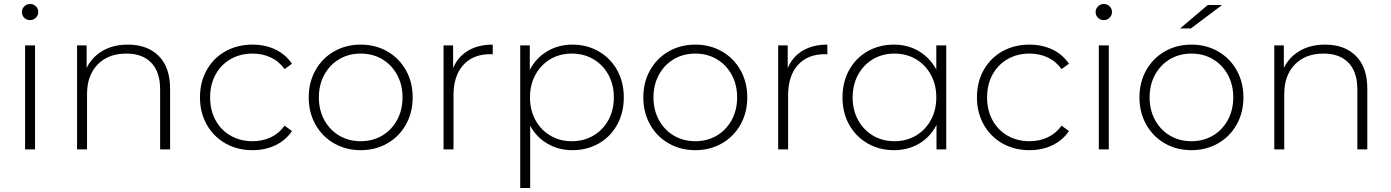

<svg xmlns="http://www.w3.org/2000/svg" viewBox="-20 -750 6985 964"><path d="M106 -522H156V0H106ZM90 -689Q90 -706 102 -718Q114 -730 131 -730Q148 -730 160 -718.5Q172 -707 172 -690Q172 -673 160 -661Q148 -649 131 -649Q114 -649 102 -660.5Q90 -672 90 -689Z M834 -305V0H784V-301Q784 -389 739.5 -435Q695 -481 615 -481Q523 -481 470 -426Q417 -371 417 -278V0H367V-522H415V-409Q442 -464 495.5 -495Q549 -526 622 -526Q720 -526 777 -469Q834 -412 834 -305Z M984 -261Q984 -338 1018 -398.5Q1052 -459 1112 -492.5Q1172 -526 1248 -526Q1311 -526 1362.5 -501.5Q1414 -477 1446 -430L1409 -403Q1381 -442 1339.5 -461.5Q1298 -481 1248 -481Q1187 -481 1138.5 -453.5Q1090 -426 1062.5 -376Q1035 -326 1035 -261Q1035 -196 1062.5 -146Q1090 -96 1138.5 -68.5Q1187 -41 1248 -41Q1298 -41 1339.5 -60.5Q1381 -80 1409 -119L1446 -92Q1414 -45 1362.5 -20.5Q1311 4 1248 4Q1172 4 1112 -30Q1052 -64 1018 -124.5Q984 -185 984 -261Z M1530 -261Q1530 -337 1564 -397.5Q1598 -458 1657.5 -492Q1717 -526 1791 -526Q1865 -526 1924.5 -492Q1984 -458 2018 -397.5Q2052 -337 2052 -261Q2052 -185 2018 -124.5Q1984 -64 1924.5 -30Q1865 4 1791 4Q1717 4 1657.5 -30Q1598 -64 1564 -124.5Q1530 -185 1530 -261ZM2001 -261Q2001 -325 1973.5 -375Q1946 -425 1898.5 -453Q1851 -481 1791 -481Q1731 -481 1683.5 -453Q1636 -425 1608.5 -375Q1581 -325 1581 -261Q1581 -197 1608.5 -147Q1636 -97 1683.5 -69Q1731 -41 1791 -41Q1851 -41 1898.5 -69Q1946 -97 1973.5 -147Q2001 -197 2001 -261Z M2454 -526V-477L2442 -478Q2355 -478 2306 -423.5Q2257 -369 2257 -272V0H2207V-522H2255V-408Q2279 -465 2330 -495.5Q2381 -526 2454 -526Z M3112 -261Q3112 -184 3078.5 -123.5Q3045 -63 2986 -29.5Q2927 4 2854 4Q2785 4 2729 -28.5Q2673 -61 2642 -119V194H2592V-522H2640V-399Q2671 -459 2727.5 -492.5Q2784 -526 2854 -526Q2927 -526 2986 -492Q3045 -458 3078.5 -398Q3112 -338 3112 -261ZM3062 -261Q3062 -325 3034.5 -375Q3007 -425 2959 -453Q2911 -481 2851 -481Q2791 -481 2743.5 -453Q2696 -425 2668.5 -375Q2641 -325 2641 -261Q2641 -197 2668.5 -147Q2696 -97 2743.5 -69Q2791 -41 2851 -41Q2911 -41 2959 -69Q3007 -97 3034.5 -147Q3062 -197 3062 -261Z M3210 -261Q3210 -337 3244 -397.5Q3278 -458 3337.5 -492Q3397 -526 3471 -526Q3545 -526 3604.5 -492Q3664 -458 3698 -397.5Q3732 -337 3732 -261Q3732 -185 3698 -124.5Q3664 -64 3604.5 -30Q3545 4 3471 4Q3397 4 3337.5 -30Q3278 -64 3244 -124.5Q3210 -185 3210 -261ZM3681 -261Q3681 -325 3653.5 -375Q3626 -425 3578.5 -453Q3531 -481 3471 -481Q3411 -481 3363.5 -453Q3316 -425 3288.5 -375Q3261 -325 3261 -261Q3261 -197 3288.5 -147Q3316 -97 3363.5 -69Q3411 -41 3471 -41Q3531 -41 3578.5 -69Q3626 -97 3653.5 -147Q3681 -197 3681 -261Z M4134 -526V-477L4122 -478Q4035 -478 3986 -423.5Q3937 -369 3937 -272V0H3887V-522H3935V-408Q3959 -465 4010 -495.5Q4061 -526 4134 -526Z M4731 -522V0H4682V-123Q4651 -62 4595 -29Q4539 4 4468 4Q4395 4 4336 -30Q4277 -64 4243.5 -124Q4210 -184 4210 -261Q4210 -338 4243.5 -398.5Q4277 -459 4336 -492.5Q4395 -526 4468 -526Q4538 -526 4593.5 -493Q4649 -460 4681 -401V-522ZM4681 -261Q4681 -325 4653.5 -375Q4626 -425 4578.5 -453Q4531 -481 4471 -481Q4411 -481 4363.5 -453Q4316 -425 4288.5 -375Q4261 -325 4261 -261Q4261 -197 4288.5 -147Q4316 -97 4363.5 -69Q4411 -41 4471 -41Q4531 -41 4578.5 -69Q4626 -97 4653.5 -147Q4681 -197 4681 -261Z M4885 -261Q4885 -338 4919 -398.5Q4953 -459 5013 -492.5Q5073 -526 5149 -526Q5212 -526 5263.5 -501.5Q5315 -477 5347 -430L5310 -403Q5282 -442 5240.5 -461.5Q5199 -481 5149 -481Q5088 -481 5039.5 -453.5Q4991 -426 4963.5 -376Q4936 -326 4936 -261Q4936 -196 4963.5 -146Q4991 -96 5039.5 -68.5Q5088 -41 5149 -41Q5199 -41 5240.5 -60.5Q5282 -80 5310 -119L5347 -92Q5315 -45 5263.5 -20.5Q5212 4 5149 4Q5073 4 5013 -30Q4953 -64 4919 -124.5Q4885 -185 4885 -261Z M5497 -522H5547V0H5497ZM5481 -689Q5481 -706 5493 -718Q5505 -730 5522 -730Q5539 -730 5551 -718.5Q5563 -707 5563 -690Q5563 -673 5551 -661Q5539 -649 5522 -649Q5505 -649 5493 -660.5Q5481 -672 5481 -689Z M5701 -261Q5701 -337 5735 -397.5Q5769 -458 5828.5 -492Q5888 -526 5962 -526Q6036 -526 6095.5 -492Q6155 -458 6189 -397.5Q6223 -337 6223 -261Q6223 -185 6189 -124.5Q6155 -64 6095.5 -30Q6036 4 5962 4Q5888 4 5828.5 -30Q5769 -64 5735 -124.5Q5701 -185 5701 -261ZM6172 -261Q6172 -325 6144.5 -375Q6117 -425 6069.5 -453Q6022 -481 5962 -481Q5902 -481 5854.5 -453Q5807 -425 5779.5 -375Q5752 -325 5752 -261Q5752 -197 5779.5 -147Q5807 -97 5854.5 -69Q5902 -41 5962 -41Q6022 -41 6069.5 -69Q6117 -97 6144.5 -147Q6172 -197 6172 -261ZM6044 -725H6116L5959 -607H5905Z M6845 -305V0H6795V-301Q6795 -389 6750.5 -435Q6706 -481 6626 -481Q6534 -481 6481 -426Q6428 -371 6428 -278V0H6378V-522H6426V-409Q6453 -464 6506.5 -495Q6560 -526 6633 -526Q6731 -526 6788 -469Q6845 -412 6845 -305Z"/></svg>

Font: Montserrat Alternates Light
Style: Regular
Weight: 300
Designer: Julieta Ulanovsky
Foundry: Julieta Ulanovsky
Version: Version 7.200